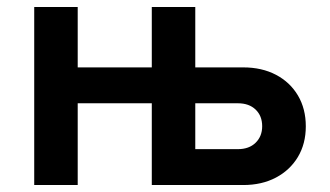

<svg xmlns="http://www.w3.org/2000/svg" viewBox="-20 -531 946 551"><path d="M78.2 0V-511H203V-337.6H415.6V-511H540.4V0H415.6V-234.6H203V0ZM415.6 0V-511H540.4V-337.6H678Q731.4 -337.6 771.9 -316.4Q812.4 -295.1 835 -257Q857.6 -218.8 857.6 -168.4Q857.6 -118.5 834.9 -80.5Q812.1 -42.6 771.7 -21.3Q731.3 0 678 0ZM540.4 -103H662.8Q694.7 -103 713.5 -121.3Q732.4 -139.7 732.4 -168.8Q732.4 -198.5 713.5 -216.6Q694.7 -234.6 662.8 -234.6H540.4Z"/></svg>

Font: Overpass
Style: Regular
Weight: 400
Designer: Delve Withrington, Dave Bailey, Thomas Jockin
Foundry: Delve Fonts LLC
Version: Version 4.000